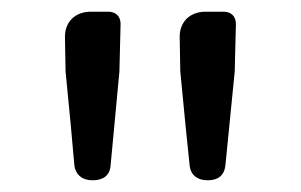

<svg xmlns="http://www.w3.org/2000/svg" viewBox="-20 -791 514 328"><path d="M101 -576 107 -509C109 -492 121 -483 138 -483C156 -483 168 -491 169 -509L184 -669L186 -750C186 -763 178 -771 165 -771H138H135C108 -771 90 -753 91 -726L92 -669ZM297 -576 304 -508C306 -491 318 -483 335 -483C352 -483 363 -491 365 -508L381 -669L383 -750C383 -763 375 -771 362 -771H334H331C304 -771 286 -753 287 -726L288 -669Z"/></svg>

Font: GenSenRounded2 TW R
Style: Regular
Weight: 400
Version: Version 2.100;PS 2.1;hotconv 16.6.51;makeotf.lib2.5.65220 DE